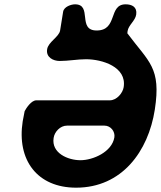

<svg xmlns="http://www.w3.org/2000/svg" viewBox="-20 -861 744 888"><path d="M85 -300C57 -121 152 7 332 7C544 7 666 -161 696 -354C726 -549 669 -573 569 -707C569 -708 570 -715 570 -717C574 -745 606 -765 610 -794C615 -829 590 -841 561 -841C480 -841 526 -720 427 -720C336 -720 409 -841 327 -841C309 -841 276 -830 272 -807L258 -720C253 -690 203 -667 198 -633C192 -596 226 -579 256 -579C297 -579 338 -587 378 -587C452 -587 567 -552 552 -458C548 -431 520 -397 488 -397H148C125 -397 102 -362 94 -347C93 -340 86 -307 85 -300ZM228 -223C232 -251 258 -280 290 -280H463C492 -280 513 -253 509 -226C498 -158 410 -120 352 -120C294 -120 217 -153 228 -223Z"/></svg>

Font: Asimov Print
Style: Regular
Weight: 500
Designer: Google
Version: Version 2.000980: 2014